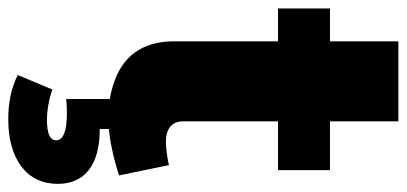

<svg xmlns="http://www.w3.org/2000/svg" viewBox="-280 -457 985 465"><g transform="rotate(90 212.5 -224.5)"><path d="M379.9 -141.1C362.3 -137.2 339.8 -133.8 323.7 -133.8C293.9 -133.8 273.9 -146.5 273.9 -175.3V-405.3H392.1V-531.2H273.9V-696.8H80.1V-531.2H0.5V-405.3H80.1V-152.8C80.1 -76.7 116.7 -31.7 172.9 -10.7C188 -4.9 203.6 -0.5 219.7 2V107.9C230 106.4 241.2 106 253.4 106C297.9 106 319.8 114.7 319.8 132.3C319.8 147 303.2 154.3 270 154.3C246.1 154.3 215.8 148.4 196.8 141.1L161.6 225.1C194.3 241.2 229 248 268.6 248C316.9 248 355 237.3 383.3 216.3C411.1 194.8 425.3 165.5 425.3 127.9C425.3 62 378.4 26.4 292.5 26.4V4.4C307.1 2.9 321.8 1 336.9 -2.4C360.8 -7.3 383.8 -13.2 404.8 -20.5Z"/></g></svg>

Font: Estedad Black
Style: Regular
Weight: 900
Designer: Amin Abedi
Version: Version 7.3